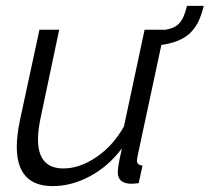

<svg xmlns="http://www.w3.org/2000/svg" viewBox="-20 -622 712 652"><path d="M159 10Q37 10 37 -124Q37 -162 48 -215L114 -521H181L119 -227Q109 -182 109 -149Q109 -50 195 -50Q251 -50 308 -89Q365 -128 401 -193L471 -521H539L448 -96Q447 -90 446 -85Q445 -80 445 -77Q445 -61 464 -60L451 0Q442 1 435.5 1.5Q429 2 423 2Q380 0 380 -37Q380 -44 382 -59Q384 -74 394 -118Q348 -57 285.5 -23.5Q223 10 159 10ZM491 -467 502 -518Q565 -518 587 -541Q598 -553 604 -567.5Q610 -582 615 -602H672Q665 -574 655 -551.5Q645 -529 624 -508Q602 -488 566.5 -477.5Q531 -467 491 -467Z"/></svg>

Font: Raleway
Style: Italic
Weight: 400
Italic angle: -12°
Designer: Matt McInerney, Pablo Impallari, Rodrigo Fuenzalida
Foundry: Matt McInerney, Pablo Impallari, Rodrigo Fuenzalida
Version: Version 4.026